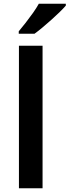

<svg xmlns="http://www.w3.org/2000/svg" viewBox="-20 -1004 371 1024"><path d="M207 0H81V-760H207ZM331 -974Q319 -960 298.5 -940Q278 -920 253.5 -898Q229 -876 205.5 -856.5Q182 -837 164 -824H80V-837Q96 -856 116 -881.5Q136 -907 155.5 -934.5Q175 -962 187 -984H331Z"/></svg>

Font: Noto Sans Tangsa SemiBold
Style: Regular
Weight: 600
Version: Version 1.504